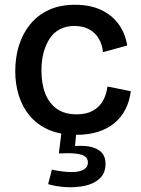

<svg xmlns="http://www.w3.org/2000/svg" viewBox="-20 -553 591 806"><path d="M301 13Q233 13 185 -8Q137 -29 106 -65.5Q75 -102 59.5 -150.5Q44 -199 44 -254Q44 -313 60 -363.5Q76 -414 108 -452.5Q140 -491 186.5 -512Q233 -533 295 -533Q358 -533 404 -511.5Q450 -490 478 -451.5Q506 -413 514 -362L412 -334Q410 -364 395.5 -389.5Q381 -415 355 -429.5Q329 -444 292 -444Q259 -444 233 -431Q207 -418 190 -393Q173 -368 163.5 -334Q154 -300 154 -258Q154 -200 170.5 -159Q187 -118 219.5 -95.5Q252 -73 302 -73Q343 -73 370.5 -88.5Q398 -104 412.5 -130.5Q427 -157 431 -190L529 -170Q524 -128 506.5 -94Q489 -60 460 -36Q431 -12 391 0.5Q351 13 301 13ZM182 220 198 159Q214 163 239.5 166.5Q265 170 290 169Q315 168 332 158.5Q349 149 349 129Q349 121 345.5 113.5Q342 106 330.5 100Q319 94 294.5 91.5Q270 89 227 91L239 -5H301L295 60Q339 57 367 65Q395 73 409 90Q423 107 423 134Q423 174 398.5 196.5Q374 219 336 227Q298 235 256.5 232.5Q215 230 182 220Z"/></svg>

Font: Bricolage Grotesque 24pt Medium
Style: Regular
Weight: 500
Designer: Mathieu Triay
Foundry: Atelier Triay
Version: Version 1.001;gftools[0.9.33.dev8+g029e19f]